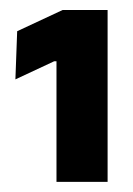

<svg xmlns="http://www.w3.org/2000/svg" viewBox="-20 -722 263 379"><path d="M91.5 -363V-601H86.8L10.4 -565.3L13.9 -660.4L103.7 -702.3H192.4V-363Z"/></svg>

Font: Anek Odia Medium
Style: Regular
Weight: 500
Designer: Yesha Goshar & Mahesh Sahu (Odia), Yesha Goshar (Latin)
Foundry: Ek Type
Version: Version 1.003